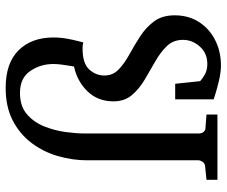

<svg xmlns="http://www.w3.org/2000/svg" viewBox="-80 -696 789 668"><g transform="rotate(-90 314.0 -362.5)"><path d="M419.9 12.2Q397 12.2 369.4 5.9Q341.8 -0.5 321.8 -6.8Q301.8 -13.2 301.8 -13.2V-147H356L365.2 -60.1Q373.5 -52.2 388.7 -43.7Q403.8 -35.2 424.8 -35.2Q462.4 -35.2 485.6 -61.3Q508.8 -87.4 508.8 -120.1Q508.8 -153.3 487.3 -175.8Q465.8 -198.2 433.8 -216.3Q401.9 -234.4 369.9 -253.4Q337.9 -272.5 316.4 -297.9Q294.9 -323.2 294.9 -361.8Q294.9 -416 329.6 -451.9Q364.3 -487.8 416 -499Q416 -499 418.2 -511.5Q420.4 -523.9 422.6 -540.8Q424.8 -557.6 424.8 -570.8Q424.8 -615.7 400.4 -651.4Q376 -687 324.2 -687Q277.8 -687 249.8 -662.6Q221.7 -638.2 207.3 -601.6Q192.9 -564.9 188 -527.3Q183.1 -489.7 183.1 -462.9V-65.9Q183.1 -54.7 188 -48.8Q192.9 -43 198.2 -42L249 -38.1V0H22V-38.1L69.8 -43Q79.1 -43.9 84.5 -51.8Q89.8 -59.6 89.8 -65.9V-453.1Q89.8 -504.9 104.5 -555.2Q119.1 -605.5 149.9 -646.5Q180.7 -687.5 228.3 -712.2Q275.9 -736.8 341.8 -736.8Q428.2 -736.8 472.7 -691.7Q517.1 -646.5 517.1 -570.8Q517.1 -546.4 512.9 -523.4Q508.8 -500.5 504.6 -485.1Q500.5 -469.7 500 -466.8Q498.5 -466.8 493.7 -468Q488.8 -469.2 478 -469.2Q427.2 -469.2 406 -446.3Q384.8 -423.3 384.8 -393.1Q384.8 -363.8 406 -343.5Q427.2 -323.2 458.5 -306.2Q489.7 -289.1 520.8 -269Q551.8 -249 573 -220.7Q594.2 -192.4 594.2 -148.9Q594.2 -100.1 570.6 -63.7Q546.9 -27.3 507.3 -7.6Q467.8 12.2 419.9 12.2Z"/></g></svg>

Font: Charis
Style: Regular
Weight: 400
Designer: Walt Agee, Miriam Martin, Annie Olsen, Victor Gaultney, Lorna Priest, Alan Ward, Bob Hallissy, Martin Hosken, Sharon Cor
Foundry: SIL Global
Version: Version 7.000